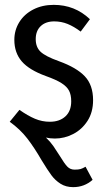

<svg xmlns="http://www.w3.org/2000/svg" viewBox="-20 -558 433 790"><path d="M332 128 361 182Q327 212 281 212Q251 212 229 198Q207 184 191.5 163Q176 142 151 101Q121 49 92 11.5Q63 -26 20 -57L60 -106Q94 -82 123.5 -69.5Q153 -57 185 -57Q225 -57 249 -79Q273 -101 273 -141Q273 -168 264 -185Q255 -202 233 -216Q211 -230 169 -245Q100 -270 69.5 -305.5Q39 -341 39 -394Q39 -434 59.5 -467Q80 -500 117 -519Q154 -538 201 -538Q288 -538 350 -479L312 -428Q284 -449 258 -459.5Q232 -470 203 -470Q168 -470 147.5 -450.5Q127 -431 127 -397Q127 -364 147 -345Q167 -326 223 -306Q295 -280 329 -244Q363 -208 363 -146Q363 -96 340 -60.5Q317 -25 281 -6.5Q245 12 206 12Q186 12 169 8Q187 25 199.5 43Q212 61 227 85Q245 115 257 127.5Q269 140 287 140Q303 140 311.5 137.5Q320 135 332 128Z"/></svg>

Font: Fira Sans Extra Condensed
Style: Regular
Weight: 400
Width: 1
Designer: Carrois Corporate & Edenspiekermann AG
Foundry: Carrois Corporate GbR & Edenspiekermann AG
Version: Version 4.203